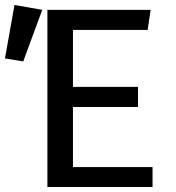

<svg xmlns="http://www.w3.org/2000/svg" viewBox="-66 -746 702 766"><path d="M225.1 -626.7V-399.5H484.6V-319H225.1V-79.5H542.6V0H123.1V-706.7H534.9L523.1 -626.7ZM-8.2 -726.2 102.6 -706.7 26.7 -501 -46.2 -512.8Z"/></svg>

Font: Fira Code Retina
Style: Regular
Weight: 450
Monospace: yes
Designer: Carrois Corporate, Edenspiekermann AG, Nikita Prokopov
Foundry: Carrois Corporate, Edenspiekermann AG, Nikita Prokopov
Version: Version 6.002